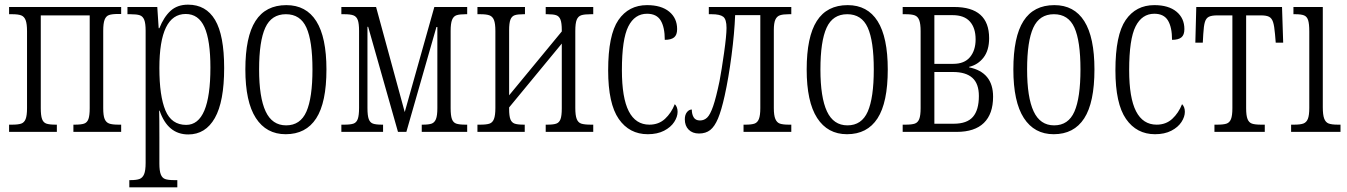

<svg xmlns="http://www.w3.org/2000/svg" viewBox="-20 -566 5782 824"><path d="M19 -31H32Q58 -31 71 -35.5Q84 -40 90 -55Q96 -70 96 -102V-432Q96 -464 90 -479.5Q84 -495 71 -500Q58 -505 32 -505H19V-536H500V-506H487Q461 -506 448 -501.5Q435 -497 429 -481.5Q423 -466 423 -434V-102Q423 -70 429 -55.5Q435 -41 448 -36Q461 -31 489 -31H500V0H295V-31H301Q328 -31 341 -35.5Q354 -40 359.5 -55Q365 -70 365 -102V-500H155V-102Q155 -70 160.5 -55Q166 -40 179 -35.5Q192 -31 219 -31H224V0H19Z M535 207H540Q566 207 579 202Q592 197 598.5 181.5Q605 166 605 133V-434Q605 -466 599 -481Q593 -496 580 -500.5Q567 -505 539 -505H527V-536H655L661 -445H664Q683 -493 712 -519.5Q741 -546 787 -546Q864 -546 903 -480.5Q942 -415 942 -274Q942 -130 902 -59.5Q862 11 788 11Q700 11 665 -91H663Q664 -64 664 24V136Q664 167 670 182.5Q676 198 689 202.5Q702 207 727 207H741V238H535ZM883 -276Q883 -393 857.5 -449.5Q832 -506 777 -506Q664 -506 664 -274Q664 -154 690 -92Q716 -30 779 -30Q883 -30 883 -276Z M1033 -268Q1033 -408 1076.5 -476Q1120 -544 1209 -544Q1294 -544 1337.5 -475Q1381 -406 1381 -268Q1381 -126 1337 -58Q1293 10 1206 10Q1123 10 1078 -59.5Q1033 -129 1033 -268ZM1321 -268Q1321 -390 1295 -447.5Q1269 -505 1207 -505Q1145 -505 1118.5 -447Q1092 -389 1092 -268Q1092 -148 1120 -88Q1148 -28 1208 -28Q1269 -28 1295 -87Q1321 -146 1321 -268Z M1445 -31H1458Q1484 -31 1497 -35.5Q1510 -40 1515.5 -55.5Q1521 -71 1521 -103V-433Q1521 -465 1515.5 -480Q1510 -495 1497 -500Q1484 -505 1457 -505H1445V-536H1594L1717 -85L1844 -536H1985V-505H1978Q1952 -505 1939 -500.5Q1926 -496 1920 -480.5Q1914 -465 1914 -433V-102Q1914 -70 1919.5 -55Q1925 -40 1938 -35.5Q1951 -31 1978 -31H1985V0H1790V-31H1794Q1820 -31 1832.5 -35.5Q1845 -40 1851 -55Q1857 -70 1857 -102V-450H1853L1724 0H1688L1560 -451H1557V-103Q1557 -70 1562.5 -55Q1568 -40 1580.5 -35.5Q1593 -31 1619 -31H1624V0H1445Z M2029 -31H2041Q2068 -31 2081 -35.5Q2094 -40 2100 -55.5Q2106 -71 2106 -103V-433Q2106 -465 2100 -480Q2094 -495 2081 -500Q2068 -505 2041 -505H2029V-536H2233V-505H2228Q2201 -505 2188.5 -500.5Q2176 -496 2170.5 -481.5Q2165 -467 2165 -436V-157L2391 -431V-437Q2391 -467 2385.5 -481.5Q2380 -496 2367.5 -500.5Q2355 -505 2329 -505H2322V-536H2526V-505H2516Q2488 -505 2474.5 -500.5Q2461 -496 2455 -481Q2449 -466 2449 -433V-103Q2449 -71 2455 -55.5Q2461 -40 2474.5 -35.5Q2488 -31 2516 -31H2526V0H2322V-31H2329Q2355 -31 2367.5 -35.5Q2380 -40 2385.5 -54.5Q2391 -69 2391 -101V-379L2165 -105V-99Q2165 -68 2170.5 -54Q2176 -40 2188.5 -35.5Q2201 -31 2228 -31H2232V0H2029Z M2590 -264Q2590 -416 2634 -480Q2678 -544 2757 -544Q2818 -544 2852 -516Q2886 -488 2886 -441Q2886 -416 2873 -405.5Q2860 -395 2833 -395Q2833 -449 2815.5 -478Q2798 -507 2757 -507Q2704 -507 2676.5 -452.5Q2649 -398 2649 -265Q2649 -146 2678.5 -88.5Q2708 -31 2767 -31Q2807 -31 2834 -56Q2861 -81 2876 -119Q2888 -107 2888 -86Q2888 -65 2873.5 -42.5Q2859 -20 2830 -5Q2801 10 2760 10Q2681 10 2635.5 -55.5Q2590 -121 2590 -264Z M2919 -54Q2919 -73 2928 -84.5Q2937 -96 2949 -96Q2949 -76 2957 -62.5Q2965 -49 2984 -49Q3002 -49 3015 -61.5Q3028 -74 3040.5 -110Q3053 -146 3068 -218Q3077 -265 3087.5 -339.5Q3098 -414 3098 -446Q3098 -483 3084 -494Q3070 -505 3034 -505H3022V-536H3376V-505H3366Q3341 -505 3327.5 -500.5Q3314 -496 3307.5 -481.5Q3301 -467 3301 -437V-102Q3301 -71 3307.5 -55.5Q3314 -40 3327 -35.5Q3340 -31 3365 -31H3376V0H3171V-31H3180Q3205 -31 3218 -35.5Q3231 -40 3237 -55.5Q3243 -71 3243 -102V-501H3135Q3132 -424 3119.5 -328Q3107 -232 3090 -155Q3076 -92 3061.5 -57.5Q3047 -23 3028 -8Q3009 7 2980 7Q2952 7 2935.5 -9.5Q2919 -26 2919 -54Z M3442 -268Q3442 -408 3485.5 -476Q3529 -544 3618 -544Q3703 -544 3746.5 -475Q3790 -406 3790 -268Q3790 -126 3746 -58Q3702 10 3615 10Q3532 10 3487 -59.5Q3442 -129 3442 -268ZM3730 -268Q3730 -390 3704 -447.5Q3678 -505 3616 -505Q3554 -505 3527.5 -447Q3501 -389 3501 -268Q3501 -148 3529 -88Q3557 -28 3617 -28Q3678 -28 3704 -87Q3730 -146 3730 -268Z M3854 -31H3866Q3893 -31 3906 -35.5Q3919 -40 3925 -55Q3931 -70 3931 -102V-432Q3931 -464 3925 -479.5Q3919 -495 3906 -500Q3893 -505 3866 -505H3854V-536H4075Q4225 -536 4225 -402Q4225 -350 4201 -319Q4177 -288 4139 -279V-277Q4242 -256 4242 -151Q4242 -77 4202.5 -38.5Q4163 0 4086 0H3854ZM4071 -292Q4119 -292 4143 -321Q4167 -350 4167 -397Q4167 -446 4142.5 -473.5Q4118 -501 4068 -501H3990V-292ZM4073 -35Q4130 -35 4155.5 -64.5Q4181 -94 4181 -154Q4181 -207 4153 -232Q4125 -257 4070 -257H3990V-35Z M4329 -268Q4329 -408 4372.5 -476Q4416 -544 4505 -544Q4590 -544 4633.5 -475Q4677 -406 4677 -268Q4677 -126 4633 -58Q4589 10 4502 10Q4419 10 4374 -59.5Q4329 -129 4329 -268ZM4617 -268Q4617 -390 4591 -447.5Q4565 -505 4503 -505Q4441 -505 4414.5 -447Q4388 -389 4388 -268Q4388 -148 4416 -88Q4444 -28 4504 -28Q4565 -28 4591 -87Q4617 -146 4617 -268Z M4767 -264Q4767 -416 4811 -480Q4855 -544 4934 -544Q4995 -544 5029 -516Q5063 -488 5063 -441Q5063 -416 5050 -405.5Q5037 -395 5010 -395Q5010 -449 4992.5 -478Q4975 -507 4934 -507Q4881 -507 4853.5 -452.5Q4826 -398 4826 -265Q4826 -146 4855.5 -88.5Q4885 -31 4944 -31Q4984 -31 5011 -56Q5038 -81 5053 -119Q5065 -107 5065 -86Q5065 -65 5050.5 -42.5Q5036 -20 5007 -5Q4978 10 4937 10Q4858 10 4812.5 -55.5Q4767 -121 4767 -264Z M5192 -31H5204Q5231 -31 5244 -35.5Q5257 -40 5263 -55Q5269 -70 5269 -102V-500H5205Q5180 -500 5168 -494Q5156 -488 5151 -471.5Q5146 -455 5144 -419L5142 -383H5110L5114 -536H5482L5487 -383H5455L5452 -419Q5449 -455 5443.5 -471.5Q5438 -488 5426.5 -494Q5415 -500 5391 -500H5328V-102Q5328 -70 5334 -55Q5340 -40 5353 -35.5Q5366 -31 5392 -31H5408V0H5192Z M5521 -31H5534Q5561 -31 5574 -36Q5587 -41 5593 -56Q5599 -71 5599 -103V-431Q5599 -464 5594 -479.5Q5589 -495 5576.5 -500Q5564 -505 5539 -505H5531V-536H5657V-106Q5657 -73 5663 -57Q5669 -41 5682 -36Q5695 -31 5722 -31H5733V0H5521Z"/></svg>

Font: Noto Serif CondLight
Style: Regular
Weight: 300
Width: 3
Designer: Monotype Design Team
Foundry: Monotype Imaging Inc.
Version: Version 1.001